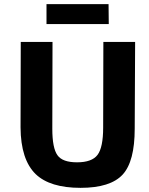

<svg xmlns="http://www.w3.org/2000/svg" viewBox="-20 -892 717 925"><path d="M204 -776V-872H503L504 -776ZM629 -272Q629 -114 571 -51Q512 13 368 13Q221 13 152 -53Q80 -123 79 -278L80 -690H233L232 -272Q232 -178 257 -144Q281 -110 351 -110Q423 -110 450 -146Q477 -182 477 -278L478 -690H631Z"/></svg>

Font: Taylor Sans Bold LRS
Style: Bold
Weight: 700
Italic angle: -8°
Designer: Natanael Gama
Version: Version 1.001 September 8, 2015